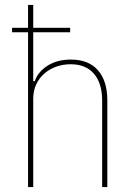

<svg xmlns="http://www.w3.org/2000/svg" viewBox="-20 -760 543 780"><path d="M94 0V-629H29V-647H94V-740H115V-647H265V-629H115V-430H121Q134 -468 173 -493Q212 -518 268 -518Q340 -518 378 -474.5Q416 -431 416 -352V0H395V-352Q395 -421 362 -460Q329 -499 267 -499Q237 -499 209.5 -489.5Q182 -480 161 -462Q140 -444 127.5 -418Q115 -392 115 -359V0Z"/></svg>

Font: IBM Plex Sans Condensed Thin
Style: Regular
Weight: 100
Width: 3
Designer: Mike Abbink, Paul van der Laan, Pieter van Rosmalen
Foundry: Bold Monday
Version: Version 1.3